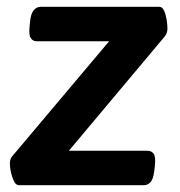

<svg xmlns="http://www.w3.org/2000/svg" viewBox="-20 -543 529 563"><path d="M35 0Q24 0 16.5 -22.5Q9 -45 9 -64Q9 -77 16 -85L300 -422H88Q76 -422 70 -431.5Q64 -441 67 -468L68 -478Q70 -502 78.5 -512.5Q87 -523 99 -523H447Q456 -523 461 -512Q466 -501 468.5 -486Q471 -471 471 -459Q471 -446 463 -436L182 -101H412Q425 -101 431 -91.5Q437 -82 434 -55L432 -39Q429 -17 421 -8.5Q413 0 402 0Z"/></svg>

Font: Asap SemiBold
Style: Italic
Weight: 600
Italic angle: -6°
Designer: Pablo Cosgaya
Foundry: Omnibus-Type
Version: Version 3.001; ttfautohint (v1.8.3)